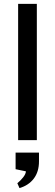

<svg xmlns="http://www.w3.org/2000/svg" viewBox="-20 -719 283 985"><path d="M73 -699H169V0H73ZM180 109Q180 162 153.5 197Q127 232 80 246L69 221Q86 207 99 190.5Q112 174 113 160L60 149V64H180Z"/></svg>

Font: Syne Medium
Style: Regular
Weight: 500
Designer: Lucas Descroix
Foundry: Bonjour Monde
Version: Version 2.200; ttfautohint (v1.8.4)